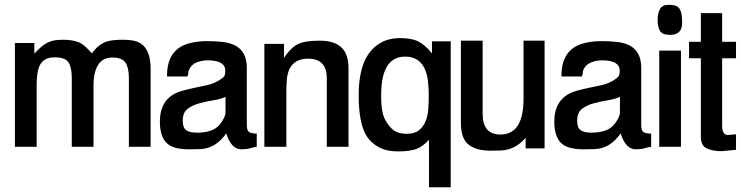

<svg xmlns="http://www.w3.org/2000/svg" viewBox="-20 -620 3129 811"><path d="M616.2 -328.1V0H524.4V-291Q524.4 -333 510.3 -355Q496.1 -377 454.1 -377Q393.6 -377 378.9 -304.7Q375 -284.2 375 -263.7V0H283.2V-290Q283.2 -335 269.5 -356.4Q255.9 -377.9 210 -377.9Q145.5 -377.9 137.7 -306.6Q134.8 -286.1 134.8 -263.7V0H43V-438.5H125V-393.6Q156.2 -426.8 174.3 -436.5Q192.4 -446.3 208.5 -449.2Q224.6 -452.1 246.1 -452.1Q267.6 -452.1 284.2 -449.2Q300.8 -446.3 315.4 -440.4Q336.9 -430.7 368.2 -394.5Q395.5 -432.6 429.7 -444.3Q455.1 -452.1 497.6 -452.1Q540 -452.1 561 -443.4Q582 -434.6 593.8 -418Q616.2 -387.7 616.2 -328.1Z M931.6 -321.3Q931.6 -365.2 856.4 -365.2Q834 -365.2 811 -356.4Q788.1 -347.7 778.3 -325.2Q775.4 -318.4 775.4 -311Q775.4 -303.7 771.5 -296.9H685.5V-299.8Q685.5 -416 785.2 -438.5Q816.4 -446.3 853 -446.3Q889.6 -446.3 920.4 -442.9Q951.2 -439.5 973.6 -427.7Q1022.5 -402.3 1022.5 -334V-91.8Q1022.5 -67.4 1033.2 -61.5Q1043.9 -55.7 1064.5 -55.7V0Q1049.8 2 1036.1 6.3Q1022.5 10.7 999 10.7Q957 10.7 935.5 -56.6Q891.6 6.8 827.1 9.8Q806.6 10.7 778.3 10.7Q750 10.7 726.1 5.4Q702.1 0 686.5 -13.7Q655.3 -41 655.3 -106.4Q655.3 -199.2 731.4 -230.5Q754.9 -240.2 852.5 -259.8Q888.7 -267.6 915 -287.1Q926.8 -294.9 929.2 -302.2Q931.6 -309.6 931.6 -321.3ZM932.6 -145.5V-210.9Q911.1 -201.2 880.9 -196.3Q850.6 -191.4 821.8 -183.6Q793 -175.8 772.9 -160.6Q752.9 -145.5 752 -113.8Q751 -82 765.6 -70.8Q780.3 -59.6 811.5 -59.6Q878.9 -59.6 907.2 -92.8Q916 -102.5 924.3 -118.2Q932.6 -133.8 932.6 -145.5Z M1452.1 -330.1V0H1360.4V-289.1Q1360.4 -372.1 1282.2 -372.1Q1198.2 -372.1 1191.4 -281.2Q1189.5 -255.9 1189.5 -229.5V0H1096.7V-434.6H1179.7V-375Q1208 -419.9 1242.2 -435.5Q1270.5 -448.2 1330.6 -448.2Q1390.6 -448.2 1421.4 -420.4Q1452.1 -392.6 1452.1 -330.1Z M1804.7 -394.5V-445.3H1883.8V170.9H1792V-29.3Q1763.7 1 1736.3 10.3Q1709 19.5 1660.2 19.5Q1611.3 19.5 1577.6 0.5Q1543.9 -18.6 1525.4 -50.8Q1495.1 -104.5 1495.1 -217.8Q1495.1 -386.7 1586.9 -438.5Q1621.1 -459 1669.4 -459Q1717.8 -459 1746.1 -445.3Q1774.4 -431.6 1804.7 -394.5ZM1775.4 -326.2Q1752 -380.9 1691.4 -380.9Q1631.8 -380.9 1607.4 -325.2Q1589.8 -285.2 1589.8 -214.8Q1589.8 -146.5 1606.4 -115.2Q1623 -84 1643.6 -69.3Q1664.1 -54.7 1697.3 -54.7Q1730.5 -54.7 1749.5 -69.8Q1768.6 -85 1777.8 -108.4Q1787.1 -131.8 1789.1 -160.6Q1791 -189.5 1791 -216.8Q1791 -244.1 1788.1 -273.4Q1785.2 -302.7 1775.4 -326.2Z M2093.8 -51.8Q2191.4 -51.8 2191.4 -203.1V-448.2H2280.3V6.8H2200.2V-38.1Q2157.2 12.7 2096.7 15.6Q2076.2 16.6 2052.7 16.6Q1991.2 16.6 1959 -9.3Q1926.8 -35.2 1926.8 -99.6V-448.2H2018.6V-139.6Q2018.6 -51.8 2093.8 -51.8Z M2597.7 -321.3Q2597.7 -365.2 2522.5 -365.2Q2500 -365.2 2477.1 -356.4Q2454.1 -347.7 2444.3 -325.2Q2441.4 -318.4 2441.4 -311Q2441.4 -303.7 2437.5 -296.9H2351.6V-299.8Q2351.6 -416 2451.2 -438.5Q2482.4 -446.3 2519 -446.3Q2555.7 -446.3 2586.4 -442.9Q2617.2 -439.5 2639.6 -427.7Q2688.5 -402.3 2688.5 -334V-91.8Q2688.5 -67.4 2699.2 -61.5Q2710 -55.7 2730.5 -55.7V0Q2715.8 2 2702.1 6.3Q2688.5 10.7 2665 10.7Q2623 10.7 2601.6 -56.6Q2557.6 6.8 2493.2 9.8Q2472.7 10.7 2444.3 10.7Q2416 10.7 2392.1 5.4Q2368.2 0 2352.5 -13.7Q2321.3 -41 2321.3 -106.4Q2321.3 -199.2 2397.5 -230.5Q2420.9 -240.2 2518.6 -259.8Q2554.7 -267.6 2581.1 -287.1Q2592.8 -294.9 2595.2 -302.2Q2597.7 -309.6 2597.7 -321.3ZM2598.6 -145.5V-210.9Q2577.1 -201.2 2546.9 -196.3Q2516.6 -191.4 2487.8 -183.6Q2459 -175.8 2439 -160.6Q2418.9 -145.5 2418 -113.8Q2417 -82 2431.6 -70.8Q2446.3 -59.6 2477.5 -59.6Q2544.9 -59.6 2573.2 -92.8Q2582 -102.5 2590.3 -118.2Q2598.6 -133.8 2598.6 -145.5Z M2764.6 0V-406.2H2856.4V0ZM2861.3 -523.4Q2861.3 -472.7 2810.5 -472.7Q2777.3 -472.7 2767.6 -489.7Q2757.8 -506.8 2757.8 -536.1Q2757.8 -565.4 2768.1 -582.5Q2778.3 -599.6 2803.2 -599.6Q2828.1 -599.6 2837.9 -594.2Q2847.7 -588.9 2852.5 -579.1Q2861.3 -564.5 2861.3 -523.4Z M3054.7 -49.8 3088.9 -52.7V12.7L3028.3 18.6Q2990.2 18.6 2965.3 6.8Q2940.4 -4.9 2940.4 -42V-374H2890.6V-443.4H2940.4V-564.5H3030.3V-443.4H3088.9V-374H3030.3V-88.9Q3030.3 -49.8 3054.7 -49.8Z"/></svg>

Font: RIT TN Joy
Style: Extra Bold
Weight: 800
Designer: Hussain K H
Foundry: Rachana Institute of Typography
Version: 1.6.2